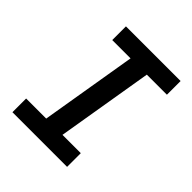

<svg xmlns="http://www.w3.org/2000/svg" viewBox="-200 -868 1001 1001"><g transform="rotate(45 300.0 -367.5)"><path d="M52 0V-101H200L289 -634H154V-735H557V-634H409L320 -101H455V0Z"/></g></svg>

Font: Iosevka Curly Extended
Style: Bold Italic
Weight: 700
Width: 7
Italic angle: -9°
Monospace: yes
Designer: Belleve Invis
Foundry: Belleve Invis
Version: Version 11.1.0; ttfautohint (v1.8.3)